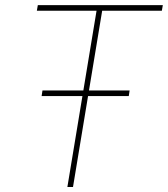

<svg xmlns="http://www.w3.org/2000/svg" viewBox="-20 -748 671 768"><path d="M127.4 -705.1 131.3 -727.5H631.3L627.4 -705.1H388.7L272 0H249.5L366.2 -705.1ZM146.5 -363.8 149.9 -386.2H498.5L495.1 -363.8Z"/></svg>

Font: Inter 18pt Thin
Style: Italic
Weight: 250
Italic angle: -9.3988°
Version: Version 4.001;git-66647c0bb